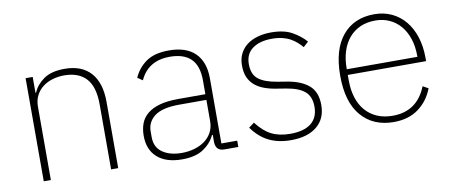

<svg xmlns="http://www.w3.org/2000/svg" viewBox="-54 -720 2193 932"><g transform="rotate(-10 1043.0 -254.0)"><path d="M100 0V-508H135V-430H138Q153 -467 190.5 -493.5Q228 -520 294 -520Q378 -520 422.5 -470.5Q467 -421 467 -326V0H432V-320Q432 -408 394.5 -448.5Q357 -489 286 -489Q257 -489 229.5 -481Q202 -473 181 -457Q160 -441 147.5 -417Q135 -393 135 -361V0Z M990 0Q949 0 947 -42V-79H943Q925 -40 886 -14Q847 12 781 12Q702 12 659 -26Q616 -64 616 -133Q616 -166 626 -193Q636 -220 659.5 -239.5Q683 -259 720.5 -269.5Q758 -280 813 -280H946V-348Q946 -420 911 -454.5Q876 -489 807 -489Q700 -489 659 -399L634 -416Q655 -463 696 -491.5Q737 -520 808 -520Q893 -520 937 -476.5Q981 -433 981 -352V-31H1059V0ZM784 -19Q817 -19 846.5 -27.5Q876 -36 898 -52Q920 -68 933 -92Q946 -116 946 -148V-252H813Q729 -252 691 -223.5Q653 -195 653 -148V-120Q653 -70 689.5 -44.5Q726 -19 784 -19Z M1318 12Q1255 12 1208.5 -11Q1162 -34 1127 -83L1154 -103Q1188 -58 1226.5 -38.5Q1265 -19 1319 -19Q1387 -19 1422 -47Q1457 -75 1457 -128Q1457 -179 1427.5 -204Q1398 -229 1337 -239L1294 -246Q1260 -251 1232.5 -261Q1205 -271 1185.5 -287.5Q1166 -304 1155.5 -328Q1145 -352 1145 -386Q1145 -419 1157.5 -444Q1170 -469 1192.5 -486Q1215 -503 1245.5 -511.5Q1276 -520 1311 -520Q1375 -520 1415 -497.5Q1455 -475 1481 -445L1456 -422Q1445 -435 1431.5 -447Q1418 -459 1401 -468.5Q1384 -478 1361.5 -483.5Q1339 -489 1310 -489Q1250 -489 1214.5 -463Q1179 -437 1179 -387Q1179 -336 1209 -312.5Q1239 -289 1300 -279L1343 -272Q1414 -261 1452.5 -228.5Q1491 -196 1491 -131Q1491 -63 1445 -25.5Q1399 12 1318 12Z M1824 12Q1723 12 1664.5 -56Q1606 -124 1606 -254Q1606 -383 1663 -451.5Q1720 -520 1820 -520Q1867 -520 1905.5 -502Q1944 -484 1971.5 -451Q1999 -418 2014 -371.5Q2029 -325 2029 -268V-252H1643V-225Q1643 -178 1655 -140Q1667 -102 1690.5 -75Q1714 -48 1747.5 -33.5Q1781 -19 1824 -19Q1945 -19 1991 -135L2018 -120Q1995 -60 1946 -24Q1897 12 1824 12ZM1820 -489Q1778 -489 1745.5 -474.5Q1713 -460 1690 -433Q1667 -406 1655 -368Q1643 -330 1643 -284V-280H1991V-286Q1991 -332 1978.5 -369.5Q1966 -407 1943.5 -433.5Q1921 -460 1889.5 -474.5Q1858 -489 1820 -489Z"/></g></svg>

Font: IBM Plex Sans Thai ExtLt
Style: Regular
Weight: 200
Designer: Mike Abbink, Paul van der Laan, Pieter van Rosmalen, Ben Mitchell, Mark Frömberg
Foundry: Bold Monday
Version: Version 1.2